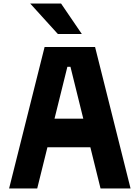

<svg xmlns="http://www.w3.org/2000/svg" viewBox="-20 -1066 790 1086"><path d="M31.5 0 232.2 -800H517.8L718.5 0H548.7L378.5 -688.2H361.1L190.5 0ZM177.6 -233.1V-394.6H572.4V-233.1ZM442.8 -873.7H307.2L150.9 -1045.9H325.5Z"/></svg>

Font: Martian Mono SemiExpanded
Style: Regular
Weight: 400
Width: 6
Monospace: yes
Designer: Roman Shamin
Foundry: Evil Martians
Version: Version 1.000